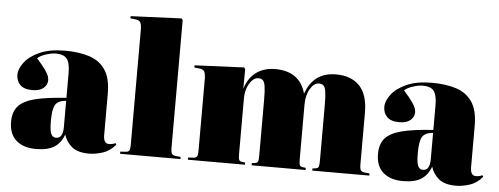

<svg xmlns="http://www.w3.org/2000/svg" viewBox="-51 -904 2735 1053"><g transform="rotate(5 1316.5 -377.5)"><path d="M176 14Q106 14 66.5 -21Q27 -56 27 -123Q27 -178 55 -209.5Q83 -241 146.5 -257Q210 -273 318 -280V-416Q318 -472 300.5 -494.5Q283 -517 239 -517Q217 -517 185.5 -507Q154 -497 139 -482Q172 -445 187 -423.5Q202 -402 206 -389.5Q210 -377 210 -367Q210 -342 189 -324Q168 -306 128 -306Q81 -306 60 -328Q39 -350 39 -383Q39 -415 66 -451Q93 -487 148.5 -512Q204 -537 289 -537Q364 -537 421 -519Q478 -501 510 -454.5Q542 -408 542 -322V-95Q542 -48 572 -48Q591 -48 608 -56L613 -48Q582 -11 542 1.5Q502 14 468 14Q406 14 374 -12Q342 -38 329 -79Q313 -33 277 -9.5Q241 14 176 14ZM280 -57Q300 -57 309 -73.5Q318 -90 318 -118V-264Q274 -260 259 -236Q244 -212 244 -147Q244 -95 252.5 -76Q261 -57 280 -57Z M638 0V-12L669 -14Q683 -15 687.5 -23.5Q692 -32 692 -57V-685Q692 -714 685.5 -727Q679 -740 656 -742L629 -745L630 -757L909 -769L916 -761V-58Q916 -32 922 -24Q928 -16 946 -14L970 -12V0Z M1011 0V-12L1042 -14Q1056 -15 1060.5 -23.5Q1065 -32 1065 -57V-447Q1065 -476 1058.5 -489Q1052 -502 1029 -504L1002 -507L1003 -519L1274 -531L1281 -523L1280 -418H1281Q1301 -478 1343.5 -507.5Q1386 -537 1446 -537Q1514 -537 1556.5 -506Q1599 -475 1614 -416Q1656 -537 1780 -537Q1864 -537 1910 -489Q1956 -441 1956 -341V-58Q1956 -32 1962 -24Q1968 -16 1986 -14L2010 -12V0H1696V-12L1713 -14Q1727 -16 1730 -25Q1733 -34 1733 -58V-363Q1733 -414 1729 -438.5Q1725 -463 1716 -471Q1707 -479 1691 -479Q1664 -479 1643 -444Q1622 -409 1622 -356V-58Q1622 -32 1625.5 -24Q1629 -16 1642 -14L1659 -12V0H1362V-12L1379 -14Q1393 -16 1396 -25Q1399 -34 1399 -58V-363Q1399 -414 1395 -438.5Q1391 -463 1382 -471Q1373 -479 1357 -479Q1339 -479 1323 -462.5Q1307 -446 1297.5 -419.5Q1288 -393 1288 -362V-58Q1288 -32 1291.5 -24Q1295 -16 1308 -14L1325 -12V0Z M2196 14Q2126 14 2086.5 -21Q2047 -56 2047 -123Q2047 -178 2075 -209.5Q2103 -241 2166.5 -257Q2230 -273 2338 -280V-416Q2338 -472 2320.5 -494.5Q2303 -517 2259 -517Q2237 -517 2205.5 -507Q2174 -497 2159 -482Q2192 -445 2207 -423.5Q2222 -402 2226 -389.5Q2230 -377 2230 -367Q2230 -342 2209 -324Q2188 -306 2148 -306Q2101 -306 2080 -328Q2059 -350 2059 -383Q2059 -415 2086 -451Q2113 -487 2168.5 -512Q2224 -537 2309 -537Q2384 -537 2441 -519Q2498 -501 2530 -454.5Q2562 -408 2562 -322V-95Q2562 -48 2592 -48Q2611 -48 2628 -56L2633 -48Q2602 -11 2562 1.5Q2522 14 2488 14Q2426 14 2394 -12Q2362 -38 2349 -79Q2333 -33 2297 -9.5Q2261 14 2196 14ZM2300 -57Q2320 -57 2329 -73.5Q2338 -90 2338 -118V-264Q2294 -260 2279 -236Q2264 -212 2264 -147Q2264 -95 2272.5 -76Q2281 -57 2300 -57Z"/></g></svg>

Font: Display Black
Style: Regular
Weight: 900
Designer: Latin by Veronika Burian and Jose Scaglione. Greek by Irene Vlachou. Cyrillic by Vera Evstafieva.
Foundry: TypeTogether
Version: Version 3.002